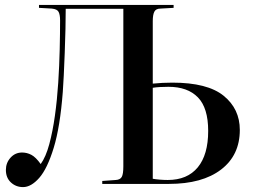

<svg xmlns="http://www.w3.org/2000/svg" viewBox="-20 -750 1040 783"><path d="M74 13Q45 13 24.5 -6Q4 -25 4 -57Q4 -86 23 -107Q42 -128 70 -128Q90 -128 108 -118.5Q126 -109 146 -81Q167 -110 181 -162Q195 -214 204 -278.5Q213 -343 217.5 -413Q222 -483 223.5 -548.5Q225 -614 225 -667Q225 -690 219 -701.5Q213 -713 191 -715L139 -718V-730H688V-718L635 -715Q616 -715 609.5 -702.5Q603 -690 603 -664V-409Q624 -411 642.5 -412Q661 -413 683 -413Q826 -413 892 -359.5Q958 -306 958 -220Q958 -117 881.5 -58.5Q805 0 669 0H397V-12L452 -16Q470 -17 476.5 -28.5Q483 -40 483 -72V-714H248Q248 -680 247 -632.5Q246 -585 244 -534.5Q242 -484 240 -441Q238 -398 236 -374Q225 -232 199 -147Q173 -62 140 -24.5Q107 13 74 13ZM603 -21Q613 -19 630.5 -17.5Q648 -16 664 -16Q744 -16 786.5 -67.5Q829 -119 829 -216Q829 -310 787 -353Q745 -396 667 -396Q628 -396 603 -392Z"/></svg>

Font: Literata 72pt Medium
Style: Regular
Weight: 500
Designer: Latin by Veronika Burian and Jose Scaglione. Greek by Irene Vlachou. Cyrillic by Vera Evstafieva.
Foundry: TypeTogether
Version: Version 3.002